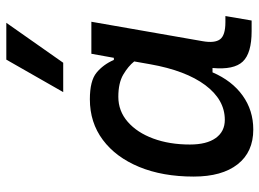

<svg xmlns="http://www.w3.org/2000/svg" viewBox="-130 -706 845 626"><g transform="rotate(-90 293.0 -392.5)"><path d="M418 -444.3 431.2 -517.6H535.6L472.2 -154.8Q465.3 -115.7 478.3 -98.1Q491.2 -80.6 534.2 -80.6H554.2L539.6 4.9H504.9Q433.1 4.9 405.8 -23.9Q378.4 -52.7 384.8 -122.6H370.6Q343.3 -59.1 294.9 -24.4Q246.6 10.3 184.1 10.3Q110.8 10.3 70.8 -40.8Q30.8 -91.8 30.8 -184.1Q30.8 -285.6 62.3 -361.8Q93.8 -438 150.4 -480.2Q207 -522.5 282.7 -522.5Q343.3 -522.5 369.6 -500.7Q396 -479 411.1 -444.3ZM291 -429.7Q244.6 -429.7 209.5 -399.2Q174.3 -368.7 154.8 -315.9Q135.3 -263.2 135.3 -196.3Q135.3 -141.6 156.5 -112.1Q177.7 -82.5 215.8 -82.5Q281.2 -82.5 328.9 -146.2Q376.5 -210 397 -325.7L406.2 -377.9Q390.6 -397.5 363.3 -413.6Q335.9 -429.7 291 -429.7ZM306.2 -609.4 412.1 -794.9H532.2L401.9 -609.4Z"/></g></svg>

Font: Cascadia Mono
Style: Italic
Weight: 400
Italic angle: -10°
Monospace: yes
Designer: Aaron Bell
Foundry: Saja Typeworks
Version: Version 2404.023; ttfautohint (v1.8.4)